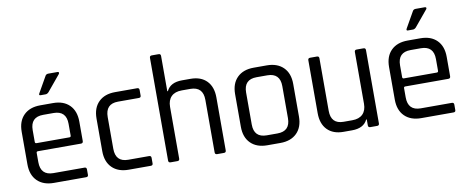

<svg xmlns="http://www.w3.org/2000/svg" viewBox="-62 -973 3031 1243"><g transform="rotate(-10 1453.5 -351.5)"><path d="M294 -703H354Q361 -703 363 -699Q365 -695 361 -689L274 -584Q264 -574 254 -574H221Q207 -574 215 -588L273 -690Q279 -703 294 -703ZM419 0H207Q138 0 98.5 -39Q59 -78 59 -148V-362Q59 -432 98.5 -471Q138 -510 207 -510H291Q360 -510 399 -471Q438 -432 438 -362V-235Q438 -220 424 -220H141Q131 -220 131 -211V-150Q131 -63 215 -63H419Q433 -63 433 -49V-13Q433 0 419 0ZM141 -273H357Q367 -273 367 -283V-360Q367 -446 283 -446H215Q131 -446 131 -360V-283Q131 -273 141 -273Z M858 -50V-13Q858 0 844 0H699Q630 0 590.5 -39Q551 -78 551 -148V-362Q551 -432 590.5 -471Q630 -510 699 -510H844Q858 -510 858 -496V-459Q858 -446 844 -446H707Q624 -446 624 -359V-151Q624 -64 707 -64H844Q858 -64 858 -50Z M1019 0H974Q960 0 960 -14V-689Q960 -703 974 -703H1019Q1033 -703 1033 -689V-457H1037Q1062 -510 1139 -510H1195Q1263 -510 1301 -471Q1339 -432 1339 -362V-14Q1339 0 1325 0H1280Q1266 0 1266 -14V-359Q1266 -446 1182 -446H1126Q1081 -446 1057 -422Q1033 -398 1033 -354V-14Q1033 0 1019 0Z M1696 0H1610Q1541 0 1501.5 -39Q1462 -78 1462 -148V-362Q1462 -432 1501.5 -471Q1541 -510 1610 -510H1696Q1765 -510 1804.5 -471Q1844 -432 1844 -362V-148Q1844 -78 1804.5 -39Q1765 0 1696 0ZM1618 -64H1688Q1772 -64 1772 -150V-360Q1772 -446 1688 -446H1618Q1534 -446 1534 -360V-150Q1534 -64 1618 -64Z M2167 0H2111Q2043 0 2005 -39Q1967 -78 1967 -148V-496Q1967 -510 1981 -510H2026Q2040 -510 2040 -496V-151Q2040 -64 2123 -64H2180Q2225 -64 2249 -88Q2273 -112 2273 -156V-496Q2273 -510 2287 -510H2332Q2346 -510 2346 -496V-14Q2346 0 2332 0H2287Q2273 0 2273 -14V-53H2269Q2244 0 2167 0Z M2709 -703H2769Q2776 -703 2778 -699Q2780 -695 2776 -689L2689 -584Q2679 -574 2669 -574H2636Q2622 -574 2630 -588L2688 -690Q2694 -703 2709 -703ZM2834 0H2622Q2553 0 2513.5 -39Q2474 -78 2474 -148V-362Q2474 -432 2513.5 -471Q2553 -510 2622 -510H2706Q2775 -510 2814 -471Q2853 -432 2853 -362V-235Q2853 -220 2839 -220H2556Q2546 -220 2546 -211V-150Q2546 -63 2630 -63H2834Q2848 -63 2848 -49V-13Q2848 0 2834 0ZM2556 -273H2772Q2782 -273 2782 -283V-360Q2782 -446 2698 -446H2630Q2546 -446 2546 -360V-283Q2546 -273 2556 -273Z"/></g></svg>

Font: Rajdhani Medium
Style: Regular
Weight: 500
Designer: Satya Rajpurohit, Jyotish Sonowal
Foundry: Indian Type Foundry
Version: Version 1.201 February 1, 2022